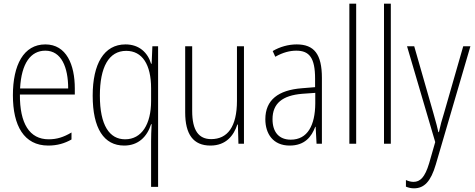

<svg xmlns="http://www.w3.org/2000/svg" viewBox="-20 -873 2578 1042"><path d="M226 -632C108 -632 50 -520 50 -356C50 -191 110 -83 242 -83C291 -83 331 -95 368 -116V-154C324 -128 288 -117 244 -117C140 -117 87 -203 88 -360H386V-393C386 -521 341 -632 226 -632ZM226 -598C313 -598 350 -508 350 -393H89C96 -530 147 -598 226 -598Z M800 -107V141H838V-622H807L803 -527H800C782 -587 736 -632 661 -632C544 -632 483 -526 483 -354C483 -176 544 -83 654 -83C730 -83 778 -130 800 -199H803C801 -167 800 -128 800 -107ZM659 -117C574 -117 522 -193 522 -354C522 -508 570 -597 665 -597C752 -597 800 -523 800 -394V-325C800 -199 749 -117 659 -117Z M1304 -622H1266V-326C1266 -184 1214 -118 1126 -118C1059 -118 1023 -164 1023 -271V-622H985V-263C985 -144 1029 -83 1122 -83C1208 -83 1249 -139 1268 -197H1271L1274 -93H1304Z M1590 -632C1545 -632 1499 -619 1460 -596L1474 -565C1516 -589 1554 -598 1588 -598C1659 -598 1690 -559 1690 -446V-400L1617 -394C1491 -384 1420 -331 1420 -226C1420 -147 1462 -83 1552 -83C1634 -83 1671 -131 1691 -185H1693L1698 -93H1727V-450C1727 -579 1685 -632 1590 -632ZM1620 -364 1691 -369V-311C1690 -194 1650 -115 1558 -115C1495 -115 1459 -155 1459 -226C1459 -312 1513 -355 1620 -364Z M1913 -93V-853H1876V-93Z M2101 -93V-853H2064V-93Z M2189 -622 2342 -102 2309 13C2286 90 2260 114 2224 114C2210 114 2196 110 2183 104V140C2198 146 2211 149 2227 149C2282 149 2318 112 2345 20L2533 -622H2494L2390 -260C2378 -223 2370 -192 2362 -156H2359C2354 -179 2349 -200 2332 -259L2228 -622Z"/></svg>

Font: Noto Sans Kannada UI Condensed ExtraLight
Style: Regular
Weight: 200
Width: 3
Designer: Jelle Bosma - Monotype Design Team
Foundry: Monotype Imaging Inc.
Version: Version 2.005